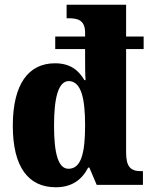

<svg xmlns="http://www.w3.org/2000/svg" viewBox="-20 -780 637 810"><path d="M215 10C283 10 325 -21 352 -73H357L388 0H583V-58H575C532 -58 512 -75 512 -137V-573H586V-626H512V-760H261V-703H269C307 -703 339 -696 339 -642V-626H213V-573H339V-546C339 -509 339 -465 341 -442H336C312 -483 277 -513 212 -513C100 -513 34 -425 34 -249C34 -75 100 10 215 10ZM269 -68C225 -68 208 -134 208 -250C208 -365 225 -437 270 -438C323 -437 339 -364 339 -251C339 -136 323 -68 269 -68Z"/></svg>

Font: Noto Serif Khmer Condensed Black
Style: Regular
Weight: 900
Width: 3
Designer: Danh Hong and the Monotype Design Team
Foundry: Monotype Imaging Inc.
Version: Version 2.004